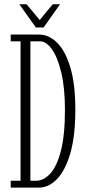

<svg xmlns="http://www.w3.org/2000/svg" viewBox="-20 -858 394 878"><path d="M29 0V-31.5H74V-669H29V-700H157.5Q203.5 -700 241.2 -662.8Q279 -625.5 301.8 -549.2Q324.5 -473 324.5 -355.5Q324.5 -237 301.8 -158Q279 -79 241 -39.5Q203 0 157.5 0ZM119 -31.5H145.5Q179.5 -31.5 209.5 -63.8Q239.5 -96 258.2 -167.2Q277 -238.5 277 -355.5Q277 -456.5 260.2 -526.2Q243.5 -596 217.5 -632.5Q191.5 -669 163 -669H119ZM144 -732.5 68.5 -838.5H101.5L161.5 -766.5L221 -838.5H254.5L179.5 -732.5Z"/></svg>

Font: Imbue Thin 10pt ExtraLight
Style: Regular
Weight: 250
Version: Version 1.102